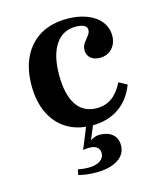

<svg xmlns="http://www.w3.org/2000/svg" viewBox="-98 -500 646 770"><g transform="rotate(-15 225.0 -115.0)"><path d="M241.1 11.3Q180.6 11.3 137.1 -14.9Q93.5 -41.1 69.8 -89.9Q46 -138.7 46 -205.6Q46 -275 71 -325Q96 -375 141.9 -401.6Q187.9 -428.2 252.4 -428.2Q299.2 -428.2 335.1 -414.1Q371 -400 390.7 -374.6Q410.5 -349.2 410.5 -316.1Q410.5 -284.7 391.5 -263.7Q372.6 -242.7 340.3 -242.7Q316.1 -242.7 302 -255.2Q287.9 -267.7 287.9 -287.1Q287.9 -304.8 297.2 -317.3Q306.5 -329.8 315.3 -340.7Q324.2 -351.6 324.2 -363.7Q324.2 -375.8 311.7 -382.3Q299.2 -388.7 277.4 -388.7Q223.4 -388.7 193.5 -344Q163.7 -299.2 163.7 -218.5Q163.7 -137.1 192.3 -94Q221 -50.8 276.6 -50.8Q312.9 -50.8 339.9 -70.6Q366.9 -90.3 385.5 -129L419.4 -110.5Q396.8 -50.8 350.8 -19.8Q304.8 11.3 241.1 11.3ZM206.5 197.6Q187.1 197.6 167.7 195.2Q148.4 192.7 133.9 188.7L138.7 166.1Q148.4 168.5 160.1 169.8Q171.8 171 182.3 171Q212.1 171 229.8 159.3Q247.6 147.6 247.6 127.4Q247.6 111.3 236.3 102.8Q225 94.4 204 94.4Q196.8 94.4 189.9 95.2Q183.1 96 179 96.8L218.5 0H247.6L219.4 67.7Q229 61.3 238.3 58.1Q247.6 54.8 258.1 54.8Q291.1 54.8 310.9 71.4Q330.6 87.9 330.6 117.7Q330.6 154.8 297.2 176.2Q263.7 197.6 206.5 197.6Z"/></g></svg>

Font: Playfair 9pt
Style: Bold
Weight: 700
Designer: Claus Eggers Sørensen
Foundry: Claus Eggers Sørensen
Version: Version 2.203